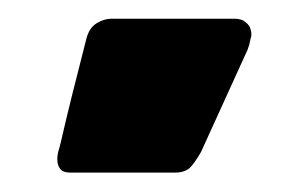

<svg xmlns="http://www.w3.org/2000/svg" viewBox="-20 -876 303 201"><path d="M70.3 -835Q73.2 -846.7 81.1 -851.6Q88.9 -856.4 96.7 -856.4Q139.6 -856.4 225.6 -856.4Q233.4 -856.4 237.3 -852.5Q241.2 -849.6 242.2 -845.7Q243.2 -842.8 243.2 -839.8Q243.2 -837.9 242.2 -835Q241.2 -829.1 239.3 -824.2Q222.7 -788.1 190.4 -716.8Q183.6 -705.1 178.7 -700.2Q172.9 -695.3 163.1 -695.3Q127 -695.3 53.7 -695.3Q45.9 -695.3 43 -699.2Q40 -703.1 40 -709Q40 -714.8 42 -720.7Q43.9 -727.5 44.9 -732.4Q52.7 -766.6 70.3 -835Z"/></svg>

Font: Cocogoose
Style: Regular
Weight: 400
Designer: Cosimo Lorenzo Pancini
Version: Version 1.000